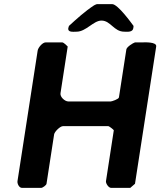

<svg xmlns="http://www.w3.org/2000/svg" viewBox="-20 -913 779 933"><path d="M282 -707H202C186 -707 165 -681 163 -667L65 -33C63 -22 72 0 87 0H180C187 0 205 -13 206 -20L243 -260C245 -273 272 -300 286 -300H506C511 -300 533 -282 533 -280L495 -33C493 -23 507 0 520 0H613L636 -20L739 -687C743 -711 679 -707 672 -707H636C626 -704 596 -685 594 -673L558 -440C557 -431 523 -420 518 -420H312C295 -420 271 -442 274 -460L309 -687C306 -690 290 -707 282 -707ZM312 -777C308 -754 337 -759 352 -759C398 -759 434 -813 473 -813C518 -813 533 -759 584 -759C599 -759 625 -755 628 -777C628 -778 629 -785 629 -787C620 -799 553 -893 525 -893H451C450 -893 440 -889 437 -887C394 -859 352 -821 315 -787C315 -785 312 -778 312 -777Z"/></svg>

Font: Asimov Print
Style: CIt
Weight: 500
Designer: Google
Version: Version 2.000980: 2014